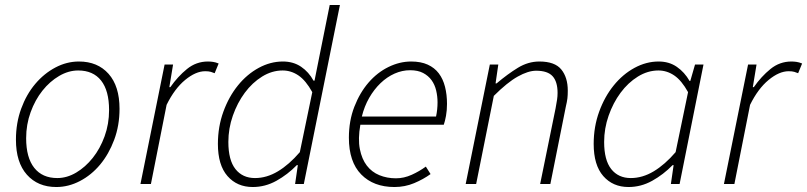

<svg xmlns="http://www.w3.org/2000/svg" viewBox="-20 -739 3241 771"><path d="M206 12Q132 12 88 -37.5Q44 -87 44 -178Q44 -245 65 -302.5Q86 -360 121.5 -402Q157 -444 202.5 -468Q248 -492 297 -492Q372 -492 416 -442.5Q460 -393 460 -302Q460 -235 438.5 -177.5Q417 -120 382 -78Q347 -36 301 -12Q255 12 206 12ZM210 -24Q249 -24 286 -46Q323 -68 352.5 -105Q382 -142 400 -191.5Q418 -241 418 -297Q418 -375 386 -415.5Q354 -456 294 -456Q255 -456 217.5 -434Q180 -412 150.5 -375Q121 -338 103 -288.5Q85 -239 85 -184Q85 -106 117.5 -65Q150 -24 210 -24Z M544 0 641 -480H675L660 -389H664Q694 -432 731 -462Q768 -492 815 -492Q825 -492 835.5 -490.5Q846 -489 858 -484L842 -445Q835 -448 826.5 -450.5Q818 -453 804 -453Q766 -453 723.5 -418Q681 -383 649 -318L586 0Z M1243 -415 1262 -510 1304 -719H1345L1200 0H1165L1176 -76H1172Q1135 -38 1090 -13Q1045 12 995 12Q932 12 893.5 -32Q855 -76 855 -161Q855 -230 877 -290.5Q899 -351 935.5 -396Q972 -441 1019 -466.5Q1066 -492 1116 -492Q1158 -492 1189 -471Q1220 -450 1239 -415ZM1004 -24Q1051 -24 1096 -51Q1141 -78 1184 -128L1234 -369Q1208 -416 1178.5 -436Q1149 -456 1115 -456Q1072 -456 1032.5 -431.5Q993 -407 963 -366.5Q933 -326 915 -274.5Q897 -223 897 -169Q897 -96 925.5 -60Q954 -24 1004 -24Z M1381 -186Q1381 -254 1403 -310.5Q1425 -367 1460 -407.5Q1495 -448 1540 -470Q1585 -492 1631 -492Q1670 -492 1697.5 -479.5Q1725 -467 1742 -444.5Q1759 -422 1767 -390.5Q1775 -359 1775 -322Q1775 -296 1771 -274Q1767 -252 1762 -238H1427Q1417 -181 1425 -140.5Q1433 -100 1453 -74Q1473 -48 1503.5 -35.5Q1534 -23 1570 -23Q1602 -23 1633 -37Q1664 -51 1690 -70L1709 -40Q1680 -19 1643 -3.5Q1606 12 1564 12Q1480 12 1430.5 -38.5Q1381 -89 1381 -186ZM1433 -271H1731Q1737 -299 1737 -328Q1737 -352 1731.5 -375.5Q1726 -399 1713 -417Q1700 -435 1679 -446Q1658 -457 1627 -457Q1595 -457 1564.5 -443.5Q1534 -430 1508 -405Q1482 -380 1462.5 -346Q1443 -312 1433 -271Z M1850 0 1947 -480H1981L1970 -404H1974Q2019 -442 2060 -467Q2101 -492 2146 -492Q2208 -492 2234 -460Q2260 -428 2260 -375Q2260 -357 2258.5 -344Q2257 -331 2252 -310L2190 0H2149L2211 -304Q2215 -326 2217 -339Q2219 -352 2219 -366Q2219 -411 2199 -433Q2179 -455 2133 -455Q2101 -455 2059 -431.5Q2017 -408 1963 -354L1892 0Z M2504 12Q2441 12 2402.5 -32Q2364 -76 2364 -161Q2364 -230 2386 -290.5Q2408 -351 2444.5 -396Q2481 -441 2528 -466.5Q2575 -492 2625 -492Q2667 -492 2698 -470.5Q2729 -449 2749 -414H2752L2771 -480H2805L2709 0H2674L2685 -76H2681Q2644 -38 2599 -13Q2554 12 2504 12ZM2513 -24Q2560 -24 2605 -51Q2650 -78 2693 -128L2743 -369Q2717 -416 2687.5 -436Q2658 -456 2624 -456Q2581 -456 2541.5 -431.5Q2502 -407 2472 -366.5Q2442 -326 2424 -274.5Q2406 -223 2406 -169Q2406 -96 2434.5 -60Q2463 -24 2513 -24Z M2887 0 2984 -480H3018L3003 -389H3007Q3037 -432 3074 -462Q3111 -492 3158 -492Q3168 -492 3178.5 -490.5Q3189 -489 3201 -484L3185 -445Q3178 -448 3169.5 -450.5Q3161 -453 3147 -453Q3109 -453 3066.5 -418Q3024 -383 2992 -318L2929 0Z"/></svg>

Font: TypoPRO Source Sans Pro
Style: Italic
Weight: 300
Italic angle: -11°
Designer: Paul D. Hunt
Foundry: Adobe Systems Incorporated
Version: Version 1.075;PS 2.000;hotconv 1.0.86;makeotf.lib2.5.63406